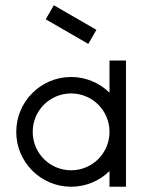

<svg xmlns="http://www.w3.org/2000/svg" viewBox="-20 -709 540 729"><path d="M153.6 -635.7 315.3 -542.3 346.1 -595.7 184.4 -689.1ZM41.7 -208.3C41.7 -93.3 135 0 250 0C306.8 0 358.2 -22.7 395.8 -59.6V0H458.3V-479.2H395.8V-357.1C358.2 -393.9 306.8 -416.7 250 -416.7C135 -416.7 41.7 -323.3 41.7 -208.3ZM104.2 -208.3C104.2 -289.2 169.2 -354.2 250 -354.2C330.8 -354.2 395.8 -289.2 395.8 -208.3C395.8 -127.5 330.8 -62.5 250 -62.5C169.2 -62.5 104.2 -127.5 104.2 -208.3Z"/></svg>

Font: Amy Mono
Style: Regular
Weight: 400
Monospace: yes
Version: Version 001.000